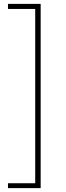

<svg xmlns="http://www.w3.org/2000/svg" viewBox="-20 -861 339 987"><path d="M21 81H161V-815H21V-841H189V106H21Z"/></svg>

Font: SpoqaHanSans
Style: Thin
Weight: 250
Designer: [Spoqa Han Sans] Dong-huui Kim \uAE40 \uB3D9 \uD718   [Noto Sans] Ryoko NISHIZUKA \u897F \u585A \u6DBC \u5B50  (kana & i
Foundry: Spoqa (http://bi.spoqa.com)
Version: Version 1.004;PS 1.004;hotconv 1.0.82;makeotf.lib2.5.63406